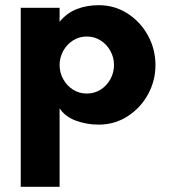

<svg xmlns="http://www.w3.org/2000/svg" viewBox="-20 -471 655 741"><path d="M60 -441H210V-387Q238 -421 276.5 -436Q315 -451 361 -451Q422.1 -451 472.1 -419Q522 -387 551 -334Q580 -281 580 -220Q580 -159 551 -106.5Q522 -54 472.1 -22Q422.1 10 361 10Q314 10 272.5 -5.5Q231 -21 210 -53V250H60ZM420 -220Q420 -249 406 -274.5Q392 -300 368.2 -315Q344.5 -330 315 -330Q285.5 -330 261.8 -315Q238 -300 224 -274.5Q210 -248.9 210 -220Q210 -191 224 -165.5Q238 -140 261.8 -125Q285.5 -110 315 -110Q344.5 -110 368.2 -125Q392 -140 406 -165.5Q420 -191.1 420 -220Z"/></svg>

Font: Teachers[wght]
Style: Regular
Weight: 400
Designer: Alfredo Marco Pradil & Chank Diesel
Version: Version 1.000;Glyphs 3.1.2 (3151)